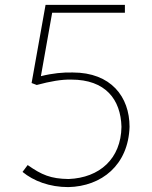

<svg xmlns="http://www.w3.org/2000/svg" viewBox="-20 -751 620 784"><path d="M193 -699H490V-731H166L109 -412L130 -404C186 -419 232 -427 271 -426C411 -426 473 -345 476 -233C474 -103 387 -25 260 -20C187 -21 150 -37 93 -77L72 -49C117 -12 182 13 259 13C395 10 504 -77 509 -233C509 -356 433 -455 277 -455C238 -456 195 -452 147 -440Z"/></svg>

Font: SSpoqa Han Sans Neo Thin
Style: Regular
Weight: 100
Designer: [Spoqa Han Sans Neo] Dong-huui Kim  Younghwa Kang  Yujin Lee  [Noto Sans] Ryoko NISHIZUKA  (kana & ideographs); Paul D. 
Foundry: Spoqa (http://www.spoqa-han-sans.com)
Version: Version 1.000